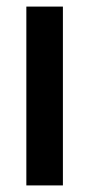

<svg xmlns="http://www.w3.org/2000/svg" viewBox="-20 -563 272 583"><path d="M171 0H60V-543H171Z"/></svg>

Font: Noto Sans Khmer UI ExtraCondensed SemiBold
Style: Regular
Weight: 600
Width: 2
Designer: Danh Hong and the Monotype Design Team
Foundry: Monotype Imaging Inc.
Version: Version 2.002; ttfautohint (v1.8.4.7-5d5b)